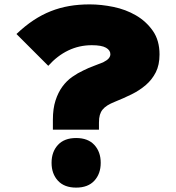

<svg xmlns="http://www.w3.org/2000/svg" viewBox="-20 -840 802 875"><path d="M707 -592Q707 -544 690 -510.5Q673 -477 644.5 -452.5Q616 -428 579.5 -410Q543 -392 503 -376Q483 -368 469.5 -359.5Q456 -351 447.5 -340.5Q439 -330 435 -316Q431 -302 431 -281V-249H221V-294Q221 -345 233 -382Q245 -419 264.5 -445.5Q284 -472 309 -489.5Q334 -507 360 -519Q384 -531 407.5 -539.5Q431 -548 450 -556Q468 -565 475.5 -574Q483 -583 483 -593Q483 -611 463 -622.5Q443 -634 398 -634Q341 -634 291 -610Q241 -586 200 -540L55 -685Q94 -722 132.5 -747.5Q171 -773 211.5 -789Q252 -805 295.5 -812.5Q339 -820 389 -820Q441 -820 497 -808.5Q553 -797 599.5 -770Q646 -743 676.5 -699.5Q707 -656 707 -592ZM439 -98Q439 -48 410 -16.5Q381 15 327 15Q273 15 244 -16.5Q215 -48 215 -98Q215 -148 244 -179.5Q273 -211 327 -211Q381 -211 410 -179.5Q439 -148 439 -98Z"/></svg>

Font: TypoPRO Sinkin Sans
Style: 900 X Black
Weight: 950
Designer: Keith Bates
Foundry: K-Type
Version: Sinkin Sans (version 1.0)  by Keith Bates   •   © 2014   www